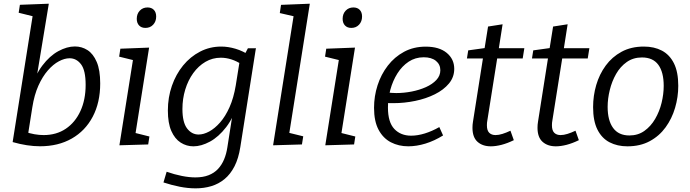

<svg xmlns="http://www.w3.org/2000/svg" viewBox="-20 -792 3777 1051"><path d="M49.2 -14.3 164.6 -742.3 191.7 -695.1 82.2 -722.2 88.9 -765.7 247.2 -771.7 175.2 -335.9 147.8 -297Q171.4 -379.7 211.6 -432.8Q251.7 -486 299.2 -511.9Q346.7 -537.7 389.8 -537.7Q427.8 -537.7 459.1 -517.6Q490.4 -497.4 509.4 -453Q528.5 -408.7 528.5 -335.4Q528.5 -230.7 487.6 -153.2Q446.8 -75.7 372.7 -33.5Q298.7 8.7 199.3 8.7Q129.6 8.7 49.2 -14.3ZM131.6 -44.5 114.5 -71.6Q141.8 -61.9 168.5 -57.2Q195.1 -52.6 218.7 -52.6Q288.7 -52.6 340.1 -87.2Q391.5 -121.8 420.2 -184Q448.8 -246.1 448.8 -327.7Q448.8 -406.9 423.7 -440Q398.5 -473.1 360.9 -473.1Q333.6 -473.1 302.5 -456.6Q271.4 -440.2 242.1 -406.7Q212.8 -373.2 190.2 -323Q167.6 -272.7 156.9 -204.4Z M633.6 3.3 713.9 -502.7 742.3 -454.8 632.2 -481.9 638.9 -525.4 796.2 -531.4 715.9 -24.7 689.8 -71.9 797.9 -44.8 791.2 -1.3ZM776 -639.2Q754 -639.2 741.3 -652.7Q728.6 -666.3 728.6 -689Q728.6 -716.1 745.1 -733.6Q761.7 -751.2 787.4 -751.2Q809.5 -751.2 822.2 -738Q834.9 -724.8 834.9 -701.4Q834.9 -674.6 818.5 -656.9Q802.1 -639.2 776 -639.2Z M1050.9 239Q1008.9 239 964 230.2Q919.2 221.3 874.8 206.7L892.2 148.1Q934.9 163.1 975.4 171.1Q1015.9 179.1 1049.2 179.1Q1091.6 179.1 1122.3 166.9Q1152.9 154.8 1173.4 132.8Q1193.9 110.8 1206.6 80.6Q1219.2 50.5 1224.5 14.9L1257.5 -195.5L1282.6 -231.7Q1259.6 -150.1 1218.3 -96.4Q1177 -42.7 1129.3 -16.8Q1081.6 9 1038.9 9Q1000.9 9 968.9 -11.5Q936.9 -32 917.9 -75Q898.9 -118 898.9 -187Q898.9 -258.7 920.9 -322Q942.9 -385.4 982.4 -433.7Q1021.9 -482 1075.3 -509.5Q1128.6 -537.1 1191 -537.1Q1228.3 -537.1 1268.9 -525.2Q1309.4 -513.4 1351.7 -485.7L1318.3 -492.1L1337 -527.7L1380.8 -528L1295.5 12.9Q1285.8 75.3 1263.6 118.5Q1241.4 161.7 1209.1 188.3Q1176.7 215 1136.6 227Q1096.6 239 1050.9 239ZM1067.1 -55.6Q1094.4 -55.6 1125 -72.1Q1155.6 -88.5 1184.8 -121.7Q1213.9 -154.8 1236.5 -205.4Q1259.1 -256 1270.5 -324.3L1293.1 -465.6L1306.8 -437.2Q1275.9 -457.5 1246.6 -466.8Q1217.3 -476.1 1189 -476.1Q1143 -476.1 1104.6 -453.5Q1066.1 -430.8 1037.8 -391.7Q1009.5 -352.6 994.1 -302Q978.6 -251.3 978.6 -195.4Q978.6 -122.5 1004 -89Q1029.5 -55.6 1067.1 -55.6Z M1474.9 3.3 1593.2 -742.3 1620.3 -695.5 1511.6 -720.5 1518.3 -765.4 1675.9 -771.7 1557.6 -25.7 1529.8 -72.9 1639.9 -45.8 1632.8 -1.3Z M1760.6 3.3 1840.9 -502.7 1869.3 -454.8 1759.2 -481.9 1765.9 -525.4 1923.2 -531.4 1842.9 -24.7 1816.8 -71.9 1924.9 -44.8 1918.2 -1.3ZM1903 -639.2Q1881 -639.2 1868.3 -652.7Q1855.6 -666.3 1855.6 -689Q1855.6 -716.1 1872.1 -733.6Q1888.7 -751.2 1914.4 -751.2Q1936.5 -751.2 1949.2 -738Q1961.9 -724.8 1961.9 -701.4Q1961.9 -674.6 1945.5 -656.9Q1929.1 -639.2 1903 -639.2Z M2214.9 8.9Q2162.3 8.9 2119.8 -13.1Q2077.3 -35.1 2052.4 -81.5Q2027.5 -128 2027.5 -201.8Q2027.5 -265.3 2046.7 -325Q2065.9 -384.7 2102.8 -432.6Q2139.6 -480.4 2192 -508.6Q2244.4 -536.7 2310.5 -536.7Q2383.9 -536.7 2425.2 -502.7Q2466.5 -468.7 2466.5 -415Q2466.5 -369.8 2437.7 -335Q2408.8 -300.1 2360.4 -276Q2311.9 -251.8 2252.6 -239.6Q2193.4 -227.3 2132.5 -227.3Q2122.4 -227.3 2112.9 -227.4Q2103.5 -227.6 2094 -228.6L2099.4 -285.6Q2111.2 -284.6 2123.7 -283.6Q2136.2 -282.6 2149.2 -282.6Q2190.7 -282.6 2233.4 -290.9Q2276.1 -299.3 2311.5 -315.1Q2346.9 -331 2368.6 -354.2Q2390.4 -377.5 2390.4 -407.5Q2390.4 -439 2366.3 -458.8Q2342.1 -478.5 2299.5 -478.5Q2253.4 -478.5 2217.1 -454.4Q2180.8 -430.3 2155.4 -390.1Q2130.1 -349.8 2116.8 -301Q2103.6 -252.3 2103.6 -203Q2103.6 -123 2138.5 -86.1Q2173.4 -49.3 2230.7 -49.3Q2265.7 -49.3 2305.1 -61.4Q2344.5 -73.5 2384.8 -96.4L2405.4 -50.6Q2357.8 -21 2309 -6Q2260.2 8.9 2214.9 8.9Z M2792.6 -24.7Q2757.9 -7.7 2725.7 0.7Q2693.5 9 2666.8 9Q2621.7 9 2594 -15.7Q2566.3 -40.4 2566.3 -92.5Q2566.3 -101.5 2566.9 -109Q2567.6 -116.5 2568.9 -124.9L2625.5 -484.5L2634.9 -471.8H2535.9L2543 -516.3L2646.9 -530.7L2630.6 -515L2651.6 -646.7L2731.2 -659.1L2708.6 -515L2700.5 -528H2850.2L2841.2 -471.8H2689.8L2703.5 -484.5L2647.3 -130.2Q2646.3 -126.2 2645.8 -119.7Q2645.3 -113.2 2645.3 -106.2Q2645.3 -77.5 2658.1 -65.1Q2670.9 -52.6 2692.6 -52.6Q2709.9 -52.6 2730.5 -59.1Q2751.2 -65.5 2774.2 -76.5Z M3148.6 -24.7Q3113.9 -7.7 3081.7 0.7Q3049.5 9 3022.8 9Q2977.7 9 2950 -15.7Q2922.3 -40.4 2922.3 -92.5Q2922.3 -101.5 2922.9 -109Q2923.6 -116.5 2924.9 -124.9L2981.5 -484.5L2990.9 -471.8H2891.9L2899 -516.3L3002.9 -530.7L2986.6 -515L3007.6 -646.7L3087.2 -659.1L3064.6 -515L3056.5 -528H3206.2L3197.2 -471.8H3045.8L3059.5 -484.5L3003.3 -130.2Q3002.3 -126.2 3001.8 -119.7Q3001.3 -113.2 3001.3 -106.2Q3001.3 -77.5 3014.1 -65.1Q3026.9 -52.6 3048.6 -52.6Q3065.9 -52.6 3086.5 -59.1Q3107.2 -65.5 3130.2 -76.5Z M3504.7 -537.1Q3561.1 -537.1 3603.2 -514.9Q3645.4 -492.7 3669.1 -445.4Q3692.8 -398 3692.8 -322.4Q3692.8 -261 3675.4 -201.8Q3658.1 -142.7 3623.4 -95Q3588.8 -47.3 3536.6 -19.2Q3484.4 9 3414.3 9Q3359.3 9 3316.8 -13Q3274.3 -35 3250.4 -82.5Q3226.6 -130 3226.6 -205.7Q3226.6 -267.7 3243.7 -326.5Q3260.9 -385.4 3295.6 -432.9Q3330.3 -480.4 3382.5 -508.7Q3434.7 -537.1 3504.7 -537.1ZM3494 -477.5Q3446.4 -477.5 3410.9 -452.5Q3375.5 -427.5 3352.5 -387.2Q3329.5 -346.9 3317.9 -299.2Q3306.2 -251.6 3306.2 -207Q3306.2 -132.4 3336.2 -91.5Q3366.1 -50.5 3425.4 -50.5Q3472.3 -50.5 3507.4 -75.5Q3542.6 -100.5 3566.2 -141Q3589.8 -181.5 3601.5 -229.1Q3613.1 -276.8 3613.1 -322Q3613.1 -396.9 3583.7 -437.2Q3554.2 -477.5 3494 -477.5Z"/></svg>

Font: Bitter Thin
Style: Italic
Weight: 100
Italic angle: -9°
Designer: Sol Matas, and Bitter project Authors
Foundry: Sol Matas
Version: Version 2.002